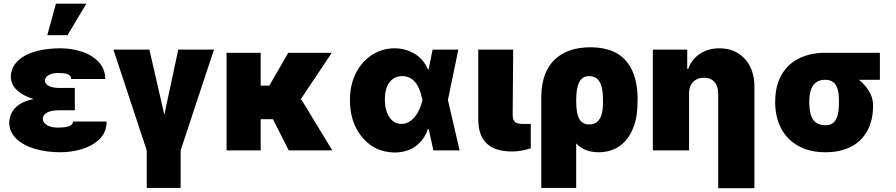

<svg xmlns="http://www.w3.org/2000/svg" viewBox="-20 -814 4847 1039"><path d="M306.8 9.9Q233 9.9 169.7 -8.2Q106.5 -27 67.8 -63.6Q30.9 -99.4 29.8 -149.1Q30.9 -175.8 40.1 -196.9Q49.4 -218 66.2 -234Q83.1 -250 107.1 -261Q131 -272 161.6 -278.4Q133.9 -286.2 112.2 -297.8Q90.6 -309.3 73.5 -324.6Q40.1 -354.8 38.4 -397.7Q39.1 -436.4 59.7 -465.4Q80.3 -494.3 116.3 -513.7Q152.3 -533 201.2 -542.8Q250 -552.6 306.8 -552.6Q369.3 -552.6 425.1 -533.7Q480.5 -515.3 516.3 -476.2Q549 -439.3 549.7 -386.4H365.1Q365.1 -396.7 359.6 -403.1Q354 -409.4 344.5 -413Q334.9 -416.5 321.9 -417.8Q308.9 -419 294 -419Q275.6 -419 262.3 -415.3Q248.9 -411.6 240.2 -405.7Q231.5 -399.9 227.5 -392.6Q223.4 -385.3 223 -377.8Q224.4 -358.3 246.1 -348Q267.4 -338.1 299.7 -338.1H384.9V-217.3H299.7Q286.9 -217.3 271.7 -215.6Q256.4 -213.8 243.1 -208.8Q229.8 -203.8 220.9 -194.8Q212 -185.7 211.6 -170.5Q212 -162.6 216.4 -154.5Q220.9 -146.3 230.5 -139.4Q240.1 -132.5 255 -128Q269.9 -123.6 291.2 -123.6Q334.9 -123.6 354.9 -131.7Q375 -139.9 375 -156.2H556.8Q556.5 -99.1 519.9 -62.1Q480.1 -24.1 422.9 -7.1Q365.8 9.9 306.8 9.9ZM345.2 -623.6H235.8L282.7 -794H447.4Z M957.4 203.1H774.1V0L593.7 -545.5H788.4L869.3 -193.2L944.6 -545.5H1137.8L957.4 0Z M1778.4 0H1542.6L1457 -169H1390.6V0H1206V-528.4H1390.6V-350.9H1437.5L1539.8 -528.4H1775.6L1605.1 -273.4L1610.8 -275.6Z M2115.1 11.4Q1997.2 9.2 1928.6 -85.9Q1873.6 -161.2 1873.6 -272.7Q1873.6 -316.4 1882.6 -353.9Q1891.7 -391.3 1907.7 -422.1Q1923.7 -452.8 1945.7 -476.7Q1967.7 -500.7 1994 -517.4Q2048.7 -552.6 2115.1 -552.6Q2172.6 -552.6 2221.9 -524.1Q2271.3 -495.7 2295.5 -438.9H2299.4L2321 -545.5H2460.2L2403.8 -272.7L2467.3 0H2325.3L2300.1 -115.1H2295.5Q2277.3 -60.7 2232.6 -25.2Q2188.2 10.3 2115.1 11.4ZM2152 -143.5Q2174.7 -143.1 2193.5 -154.5Q2212.4 -165.8 2226.7 -184.1Q2241.1 -202.4 2250.9 -225.3Q2260.7 -248.2 2265.6 -271.3L2266 -272.7L2265.6 -274.1Q2241.5 -402 2156.2 -402Q2132.8 -402 2115.2 -392.6Q2097.7 -383.2 2085.9 -366.3Q2074.2 -349.4 2068.4 -326.3Q2062.5 -303.3 2062.5 -275.6Q2062.5 -217 2087 -180.4Q2111.5 -143.5 2152 -143.5Z M2750 5.7Q2569.6 5.7 2568.2 -164.8V-545.5H2757.1L2754.3 -194.6Q2754.3 -180.8 2756.9 -171Q2759.6 -161.2 2765.8 -155Q2772 -148.8 2782.3 -146.1Q2792.6 -143.5 2808.2 -143.5H2852.3V-11.4Q2800.1 5.7 2750 5.7Z M3098 203.1H2909.1V-294Q2911.9 -425.8 2981.9 -491.8Q3052.6 -558.2 3174.7 -558.2Q3315 -558.2 3378.6 -471.2Q3430.4 -398.1 3430.4 -280.2Q3430.4 -252.5 3429 -229.9Q3427.6 -207.4 3424.7 -188.9Q3419 -152.3 3405.5 -119.3Q3393.8 -89.8 3376.2 -66.1Q3358.7 -42.3 3335.4 -25.4Q3312.1 -8.5 3283 0.7Q3253.9 9.9 3218.8 9.9Q3142 9.9 3098 -38ZM3169 -140.6Q3231.5 -140.6 3241.1 -223Q3241.8 -232.2 3242.4 -240.9Q3242.9 -249.6 3242.9 -258.5V-280.5Q3242.9 -311.8 3237.2 -338.1Q3223.7 -402 3167.6 -402Q3148.1 -402 3134.8 -392.9Q3121.4 -383.9 3113.3 -366.8Q3105.1 -349.8 3101.6 -325.3Q3098 -300.8 3098 -269.9Q3098 -236.9 3101.7 -212.5Q3105.5 -188.2 3113.8 -172.2Q3122.2 -156.2 3135.7 -148.4Q3149.1 -140.6 3169 -140.6Z M4062.5 204.5H3866.5V-306.8Q3866.5 -325.3 3862 -341.1Q3857.6 -356.9 3848 -368.6Q3838.4 -380.3 3823.7 -386.9Q3808.9 -393.5 3788.4 -393.5Q3754.3 -393.5 3731.2 -371.4Q3708.8 -349.4 3708.8 -306.8V0H3512.8V-545.5H3698.9V-441.8H3704.5Q3725.5 -497.2 3770.2 -524.5Q3815.3 -552.6 3872.2 -552.6Q3916.2 -552.9 3951.5 -537.5Q3986.9 -522 4011.5 -494.7Q4036.2 -467.3 4049.4 -429.7Q4062.5 -392 4062.5 -348Z M4447.4 9.9Q4381.7 10.3 4331 -9.8Q4280.2 -29.8 4245.6 -65.7Q4210.9 -101.6 4193 -150.9Q4175.1 -200.3 4174.7 -258.5Q4174.7 -326.7 4192.5 -372.9Q4205.3 -408 4227.8 -436.8Q4250.4 -465.6 4282.1 -485.8Q4313.9 -506 4354.9 -517.2Q4396 -528.4 4446 -528.4H4741.5V-382.1H4628.2Q4659.8 -357.2 4681.5 -322.8Q4702.8 -289.4 4704.5 -248.6Q4704.5 -232.6 4703.8 -218.8Q4703.1 -204.9 4701.3 -191.9Q4699.6 -179 4696.4 -166.2Q4693.2 -153.4 4688.6 -140.3Q4676.8 -106.5 4655.9 -78.8Q4634.9 -51.1 4604.8 -31.4Q4574.6 -11.7 4535.3 -0.9Q4496.1 9.9 4447.4 9.9ZM4447.4 -136.4Q4476.9 -136.4 4492.5 -152.3Q4519.9 -180.8 4519.9 -253.6V-274.1Q4519.9 -303.3 4514.2 -326.3Q4501.1 -382.1 4446 -382.1Q4421.2 -382.5 4404.7 -373.2Q4388.1 -364 4378.2 -348.4Q4368.3 -332.7 4364 -312.3Q4359.7 -291.9 4359.4 -269.9Q4359.4 -221.9 4366.8 -196Q4382.8 -136.4 4447.4 -136.4Z"/></svg>

Font: Linik Sans Black
Style: Regular
Weight: 900
Designer: Fonts by Rasmus Andersson / Changes by Cristiano Sobral with parts from Marc Monis
Foundry: rsms
Version: Version 3.020; ttfautohint (v1.6)